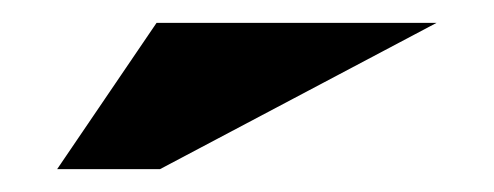

<svg xmlns="http://www.w3.org/2000/svg" viewBox="-20 -749 432 168"><path d="M120 -601H30L117 -729H362Z"/></svg>

Font: FFF_Oezguer-Guendem
Style: Bold
Weight: 700
Designer: bBox Type GmbH
Foundry: bBox Type GmbH
Version: Version 1.004